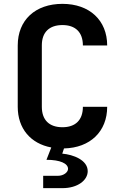

<svg xmlns="http://www.w3.org/2000/svg" viewBox="-20 -760 640 996"><path d="M304 -100C236 -100 197 -137 197 -206V-525C197 -593 236 -630 304 -630C371 -630 410 -593 410 -524H536C536 -655 444 -740 304 -740C163 -740 72 -656 72 -524V-206C72 -93 139 -15 246 5L221 69C292 69 333 88 333 116C333 133 311 152 280 152H204V216H304C383 216 435 175 435 128C435 70 360 42 303 37L312 10C448 7 536 -78 536 -206H410C410 -137 371 -100 304 -100Z"/></svg>

Font: Tekne LDO
Style: Bold
Weight: 700
Monospace: yes
Designer: Alessio Laiso, Mario Rullo, Paolo Rosset
Foundry: Alessio Laiso
Version: Version 1.000;hotconv 1.0.109;makeotfexe 2.5.65596